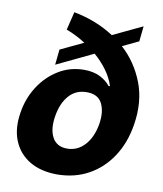

<svg xmlns="http://www.w3.org/2000/svg" viewBox="-86 -836 778 917"><g transform="rotate(10 303.0 -377.5)"><path d="M529.8 -682.6 451.7 -645.5Q522 -582 557.4 -490.2Q592.8 -398.4 573.7 -283.7Q559.1 -194.8 515.1 -128.4Q471.2 -62 404.3 -25.4Q337.4 11.2 252.9 11.7Q172.9 11.2 118.7 -21.5Q64.5 -54.2 40.8 -113Q17.1 -171.9 30.3 -250Q41.5 -320.8 78.6 -377.9Q115.7 -435.1 171.4 -469Q227.1 -502.9 294.9 -502.9Q340.3 -502.9 372.1 -486.8Q403.8 -470.7 421.9 -447.3H429.2Q416.5 -486.8 390.4 -522.5Q364.3 -558.1 330.1 -587.4L153.3 -502.9L161.1 -577.6L272.5 -630.4Q227.5 -659.2 178.7 -677.7L200.2 -765.6Q309.1 -745.1 395 -689L537.6 -756.8ZM278.8 -118.2Q328.6 -118.2 363.8 -156.5Q398.9 -194.8 410.2 -260.7Q419.9 -321.8 399.9 -360.8Q379.9 -399.9 325.7 -399.9Q272.5 -399.9 239.5 -362.3Q206.5 -324.7 196.3 -261.7Q185.5 -197.3 206.8 -157.7Q228 -118.2 278.8 -118.2Z"/></g></svg>

Font: Inter Extra Bold
Style: Italic
Weight: 800
Italic angle: -9.39999°
Designer: Rasmus Andersson
Foundry: rsms
Version: Version 4.000;git-3c8e0fc